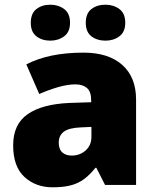

<svg xmlns="http://www.w3.org/2000/svg" viewBox="-20 -787 663 817"><path d="M336 -563Q441 -563 500 -511Q559 -459 559 -363V0H427L390 -73H386Q363 -44 338.5 -25.5Q314 -7 282 1.5Q250 10 204 10Q132 10 84 -34Q36 -78 36 -169Q36 -258 97.5 -301Q159 -344 276 -349L368 -352V-360Q368 -397 350 -412.5Q332 -428 301 -428Q268 -428 228 -416.5Q188 -405 147 -387L92 -513Q140 -538 200.5 -550.5Q261 -563 336 -563ZM325 -245Q273 -243 251.5 -226.5Q230 -210 230 -180Q230 -152 245 -138.5Q260 -125 285 -125Q320 -125 344.5 -147Q369 -169 369 -204V-247ZM111 -690Q111 -730 135 -748.5Q159 -767 194 -767Q228 -767 253 -748.5Q278 -730 278 -690Q278 -651 253 -632.5Q228 -614 194 -614Q159 -614 135 -632.5Q111 -651 111 -690ZM345 -690Q345 -730 369 -748.5Q393 -767 429 -767Q463 -767 488 -748.5Q513 -730 513 -690Q513 -651 488 -632.5Q463 -614 429 -614Q393 -614 369 -632.5Q345 -651 345 -690Z"/></svg>

Font: Noto Sans Cherokee Black
Style: Regular
Weight: 900
Designer: Monotype Design Team
Foundry: Monotype Imaging Inc.
Version: Version 2.001; ttfautohint (v1.8.4.7-5d5b)